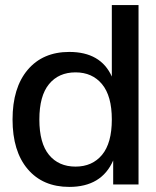

<svg xmlns="http://www.w3.org/2000/svg" viewBox="-20 -732 620 762"><path d="M254.9 9.8Q149.9 9.8 89.8 -61Q29.8 -131.8 29.8 -257.8Q29.8 -383.8 89.8 -454.8Q149.9 -525.9 254.9 -525.9Q379.9 -525.9 423.8 -428.2V-711.9H529.8V0H429.2V-95.2Q383.3 9.8 254.9 9.8ZM279.8 -70.8Q346.2 -70.8 385 -117.4Q423.8 -164.1 423.8 -257.8Q423.8 -351.1 385 -397.9Q346.2 -444.8 279.8 -444.8Q212.9 -444.8 174.6 -398.2Q136.2 -351.6 136.2 -257.8Q136.2 -163.6 174.6 -117.2Q212.9 -70.8 279.8 -70.8Z"/></svg>

Font: Creato Display Medium
Style: Regular
Weight: 500
Version: Version 1.000